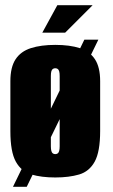

<svg xmlns="http://www.w3.org/2000/svg" viewBox="-20 -676 436 740"><path d="M30 44 305 -523H359L83 44ZM193 8Q140 8 101 -3.5Q62 -15 41 -53Q20 -91 20 -170V-363Q20 -417 40 -447.5Q60 -478 99 -490.5Q138 -503 193 -503Q249 -503 287.5 -490.5Q326 -478 346 -447.5Q366 -417 366 -363V-171Q366 -91 345 -53Q324 -15 285 -3.5Q246 8 193 8ZM193 -82Q198 -82 202 -84.5Q206 -87 208 -94Q210 -101 210 -112V-383Q210 -395 208 -401.5Q206 -408 202 -410.5Q198 -413 193 -413Q188 -413 184 -410.5Q180 -408 178 -401.5Q176 -395 176 -383V-112Q176 -101 178 -94Q180 -87 184 -84.5Q188 -82 193 -82ZM143 -550 201 -656H337L231 -550Z"/></svg>

Font: Alumni Sans Black
Style: Regular
Weight: 900
Designer: Robert E. Leuschke
Foundry: Robert E. Leuschke
Version: Version 1.018